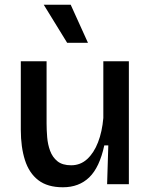

<svg xmlns="http://www.w3.org/2000/svg" viewBox="-20 -779 641 812"><path d="M246 13Q181 13 142 -17Q103 -47 85.5 -102Q68 -157 68 -230V-520H177V-257Q177 -230 179.5 -199Q182 -168 192 -141Q202 -114 223 -97Q244 -80 281 -80Q320 -80 348.5 -106Q377 -132 394.5 -177Q412 -222 417 -280V-520H525V0H433L438 -164H421Q401 -71 357.5 -29Q314 13 246 13ZM264 -598 165 -759H279L352 -598Z"/></svg>

Font: Bricolage Grotesque 10pt Medium
Style: Regular
Weight: 500
Designer: Mathieu Triay
Foundry: Atelier Triay
Version: Version 1.000; ttfautohint (v1.8.4.7-5d5b);gftools[0.9.32]